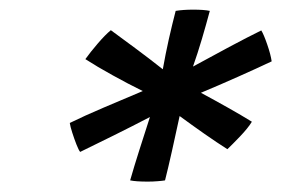

<svg xmlns="http://www.w3.org/2000/svg" viewBox="-20 -806 569 388"><path d="M142 -499Q139 -502.5 134.5 -514Q130 -525.5 126 -538Q122 -550.5 121 -557.5Q150.5 -572 190.5 -589Q230.5 -606 268.5 -622Q239 -636.5 207.8 -653.8Q176.5 -671 152.5 -686.5Q162.5 -700.5 177.5 -718Q192.5 -735.5 204 -745Q224.5 -730 253.5 -708.5Q282.5 -687 309 -666Q314.5 -697 321.2 -727Q328 -757 335 -784Q350 -786.5 370.5 -786.5Q392.5 -786.5 404 -784Q396.5 -756 388 -727.2Q379.5 -698.5 370 -671.5Q405.5 -691 443 -711Q480.5 -731 508 -744.5Q513 -736.5 520 -716.2Q527 -696 529 -682Q499.5 -668 460.8 -650.8Q422 -633.5 386 -618.5Q413 -604 440.5 -588.5Q468 -573 489 -560Q481.5 -547.5 465 -530.2Q448.5 -513 439.5 -504.5Q419 -517.5 393.2 -535.5Q367.5 -553.5 343 -571.5Q335.5 -536.5 327.5 -500.8Q319.5 -465 313.5 -441.5Q308 -440.5 298.5 -439.8Q289 -439 278.5 -439Q254.5 -439 243 -441.5Q251 -469.5 261.5 -502.5Q272 -535.5 283 -569.5Q247.5 -551 210.2 -532.5Q173 -514 142 -499Z"/></svg>

Font: Grandstander Light
Style: Italic
Weight: 300
Italic angle: -15°
Designer: Tyler Finck
Foundry: Etcetera Type Co
Version: Version 1.200; ttfautohint (v1.8.3)